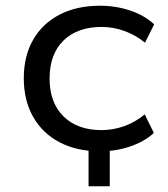

<svg xmlns="http://www.w3.org/2000/svg" viewBox="-20 -519 585 670"><path d="M289 131V-40H363V131ZM329 9Q248 9 188 -22.5Q128 -54 95.5 -111.5Q63 -169 63 -246Q63 -323 95.5 -380Q128 -437 188 -468Q248 -499 329 -499Q385 -499 435 -482Q485 -465 518 -434L486 -370Q453 -397 414 -411Q375 -425 335 -425Q250 -425 201.5 -377.5Q153 -330 153 -245Q153 -161 201.5 -113Q250 -65 334 -65Q375 -65 414 -79Q453 -93 485 -120L517 -55Q484 -25 434.5 -8Q385 9 329 9Z"/></svg>

Font: Nunito Sans 10pt SemiExpanded
Style: Regular
Weight: 400
Width: 6
Designer: Vernon Adams
Foundry: Vernon Adams
Version: Version 3.101;gftools[0.9.27]